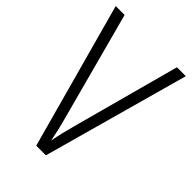

<svg xmlns="http://www.w3.org/2000/svg" viewBox="-214 -799 885 885"><g transform="rotate(45 228.5 -357.0)"><path d="M457 -714H399L257 -189C245 -145 235 -105 228 -65C220 -105 211 -146 199 -188L58 -714H0L196 0H259Z"/></g></svg>

Font: Noto Sans Thai Looped Condensed Light
Style: Regular
Weight: 300
Width: 3
Designer: Sasikarn Vongin, Ben Mitchell
Foundry: The Fontpad Ltd
Version: Version 1.001